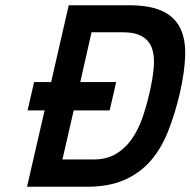

<svg xmlns="http://www.w3.org/2000/svg" viewBox="-20 -712 726 732"><path d="M110 -399H175L242 -692H471Q551 -692 598.5 -670Q646 -648 667 -605Q688 -562 686 -500Q684 -438 666 -358Q647 -277 620.5 -210.5Q594 -144 553 -97.5Q512 -51 453 -25.5Q394 0 312 0H83L150 -291H85ZM550 -358Q562 -410 566 -453Q570 -496 560 -526Q550 -556 523 -572.5Q496 -589 447 -589H329L286 -399H423L398 -291H261L218 -104H336Q385 -104 420 -124Q455 -144 480 -178.5Q505 -213 521.5 -259Q538 -305 550 -358Z"/></svg>

Font: Panefresco 750wt
Style: Italic
Weight: 750
Foundry: Campivisivi & Chank Co
Version: Version 1.000